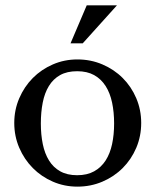

<svg xmlns="http://www.w3.org/2000/svg" viewBox="-20 -693 585 723"><path d="M271.5 -469.2Q321.8 -469.2 365.7 -450.4Q409.7 -431.6 442.1 -399.2Q474.6 -366.7 493.2 -323Q511.7 -279.3 511.7 -230Q511.7 -180.2 493.2 -136.5Q474.6 -92.8 442.1 -60.3Q409.7 -27.8 365.7 -9Q321.8 9.8 271.5 9.8Q222.2 9.8 179 -9Q135.7 -27.8 103.5 -60.3Q71.3 -92.8 52.5 -136.5Q33.7 -180.2 33.7 -230Q33.7 -279.3 52.5 -323Q71.3 -366.7 103.5 -399.2Q135.7 -431.6 179 -450.4Q222.2 -469.2 271.5 -469.2ZM270.5 -424.8Q232.4 -424.8 206.3 -410.2Q180.2 -395.5 164.1 -369.1Q147.9 -342.8 140.9 -306.6Q133.8 -270.5 133.8 -228Q133.8 -186 141.1 -150.4Q148.4 -114.7 164.6 -88.6Q180.7 -62.5 206.8 -47.9Q232.9 -33.2 270.5 -33.2Q308.1 -33.2 334.5 -47.9Q360.8 -62.5 377.7 -88.6Q394.5 -114.7 402.1 -150.4Q409.7 -186 409.7 -228Q409.7 -270.5 402.1 -306.6Q394.5 -342.8 377.7 -369.1Q360.8 -395.5 334.5 -410.2Q308.1 -424.8 270.5 -424.8ZM306.6 -672.9H420.4L291.5 -529.8H245.6Z"/></svg>

Font: Federo
Style: Regular
Weight: 400
Designer: Olexa M. Volochay | Cyreal.org
Foundry: Olexa M. Volochay | Cyreal.org
Version: Version 1.000